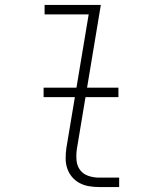

<svg xmlns="http://www.w3.org/2000/svg" viewBox="-20 -755 640 775"><path d="M380 0Q359 0 338.5 -3.5Q318 -7 300.5 -16.5Q283 -26 270.5 -41Q258 -56 251.5 -75Q245 -94 245 -115.5Q245 -137 248 -158L338 -697H160V-735H387L290 -152Q287 -129 289 -107Q291 -85 303.5 -68.5Q316 -52 337 -45Q358 -38 380 -38H461V0ZM458 -363H156V-401H458Z"/></svg>

Font: Iosevka SS04 XLt Ex Obl
Style: Regular
Weight: 200
Width: 7
Italic angle: -9°
Monospace: yes
Designer: Belleve Invis
Foundry: Belleve Invis
Version: Version 19.0.0; ttfautohint (v1.8.4)